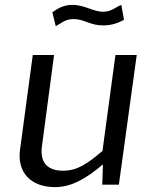

<svg xmlns="http://www.w3.org/2000/svg" viewBox="-20 -756 627 785"><path d="M202 9H205C270 9 329 -23 401 -84L398 -1H466L539 -531H452L399 -139C338 -87 296 -58 238 -58C168 -58 142 -98 152 -162L201 -531H114L62 -145C49 -51 106 8 202 9ZM476 -736C453 -727 435 -708 402 -708C360 -708 327 -736 276 -736C242 -736 218 -723 194 -706L208 -649C230 -660 245 -678 281 -678C324 -678 348 -652 402 -652C439 -652 467 -664 487 -675Z"/></svg>

Font: Cheyenne Sans
Style: Italic
Weight: 400
Italic angle: -8.13011°
Designer: The Public Sans project authors (U.S. Web Design System), Libre Franklin designed by Pablo Impallari and Rodrigo Fuenzal
Foundry: The Cheyenne Sans Project Authors
Version: Version 2.007